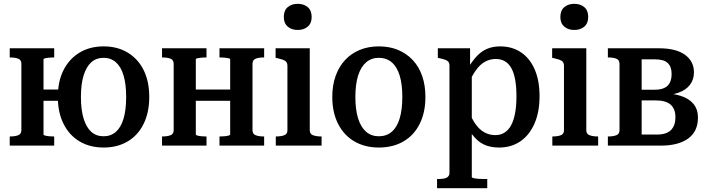

<svg xmlns="http://www.w3.org/2000/svg" viewBox="-20 -763 3714 1006"><path d="M92 -81V-429Q92 -449 75.5 -455.5Q59 -462 32 -462H31V-510H264V-462H261Q251 -462 238.5 -461Q226 -460 217 -458Q208 -456 208 -452V-57Q208 -55 217 -52.5Q226 -50 238.5 -49Q251 -48 261 -48H264V0H31V-48H32Q59 -48 75.5 -54.5Q92 -61 92 -81ZM158 -235V-294H338V-235ZM762 -255Q762 -174 732.5 -114Q703 -54 649 -22Q595 10 523 10Q451 10 397 -22Q343 -54 313 -114Q283 -174 283 -255Q283 -337 313 -396Q343 -455 397 -487.5Q451 -520 523 -520Q595 -520 649 -487.5Q703 -455 732.5 -396Q762 -337 762 -255ZM404 -255Q404 -188 418 -142Q432 -96 458 -72.5Q484 -49 523 -49Q561 -49 587.5 -72.5Q614 -96 627.5 -142Q641 -188 641 -255Q641 -322 627.5 -367.5Q614 -413 587.5 -436.5Q561 -460 523 -460Q484 -460 458 -436.5Q432 -413 418 -367.5Q404 -322 404 -255Z M890 -81V-428Q890 -449 873.5 -455.5Q857 -462 830 -462H829V-510H1062V-462H1059Q1049 -462 1036.5 -461Q1024 -460 1015 -458Q1006 -456 1006 -452V-58Q1006 -55 1015 -52.5Q1024 -50 1036.5 -49Q1049 -48 1059 -48H1062V0H829V-48H830Q857 -48 873.5 -54.5Q890 -61 890 -81ZM1186 -58V-452Q1186 -456 1177 -458Q1168 -460 1155.5 -461Q1143 -462 1133 -462H1130V-510H1364V-462H1362Q1336 -462 1319.5 -455.5Q1303 -449 1303 -429V-81Q1303 -61 1319.5 -54.5Q1336 -48 1362 -48H1364V0H1130V-48H1133Q1143 -48 1155.5 -49Q1168 -50 1177 -52.5Q1186 -55 1186 -58ZM956 -235V-294H1243V-235Z M1540 -606Q1508 -606 1487.5 -623.5Q1467 -641 1467 -674Q1467 -708 1487.5 -725.5Q1508 -743 1540 -743Q1572 -743 1592.5 -725.5Q1613 -708 1613 -674Q1613 -641 1592.5 -623.5Q1572 -606 1540 -606ZM1603 -510V-80Q1603 -61 1620 -54.5Q1637 -48 1664 -48H1665V0H1425V-48H1426Q1453 -48 1469.5 -54.5Q1486 -61 1486 -80V-418Q1486 -437 1473.5 -444.5Q1461 -452 1434 -458L1424 -460V-510Z M2209 -255Q2209 -174 2179 -114Q2149 -54 2094 -22Q2039 10 1965 10Q1892 10 1837 -22Q1782 -54 1751.5 -114Q1721 -174 1721 -255Q1721 -316 1738.5 -365Q1756 -414 1788 -448.5Q1820 -483 1865 -501.5Q1910 -520 1965 -520Q2021 -520 2065.5 -501.5Q2110 -483 2142.5 -448.5Q2175 -414 2192 -365Q2209 -316 2209 -255ZM1842 -255Q1842 -188 1856.5 -142Q1871 -96 1898.5 -72.5Q1926 -49 1965 -49Q2005 -49 2032.5 -72.5Q2060 -96 2074 -142Q2088 -188 2088 -255Q2088 -322 2074 -367.5Q2060 -413 2032.5 -436.5Q2005 -460 1965 -460Q1926 -460 1898.5 -436.5Q1871 -413 1856.5 -367.5Q1842 -322 1842 -255Z M2533 223H2270V175H2275Q2293 175 2306.5 172.5Q2320 170 2327.5 162.5Q2335 155 2335 143V-418Q2335 -432 2329.5 -439Q2324 -446 2312.5 -450Q2301 -454 2283 -458L2274 -460V-510H2443V-392L2452 -383V166Q2452 168 2462.5 170.5Q2473 173 2488 174Q2503 175 2518 175H2533ZM2595 10Q2558 10 2528.5 -0.5Q2499 -11 2475.5 -34Q2452 -57 2430 -94L2435 -183Q2452 -140 2472.5 -111.5Q2493 -83 2519 -69Q2545 -55 2575 -55Q2603 -55 2624 -68.5Q2645 -82 2658.5 -107.5Q2672 -133 2679 -171Q2686 -209 2686 -259Q2686 -307 2679.5 -344Q2673 -381 2659.5 -405.5Q2646 -430 2625.5 -442Q2605 -454 2578 -454Q2547 -454 2521 -439.5Q2495 -425 2473.5 -395Q2452 -365 2433 -320L2431 -404Q2454 -443 2478.5 -469Q2503 -495 2533 -507.5Q2563 -520 2601 -520Q2663 -520 2709.5 -489Q2756 -458 2781.5 -399.5Q2807 -341 2807 -259Q2807 -176 2780.5 -115.5Q2754 -55 2706.5 -22.5Q2659 10 2595 10Z M2989 -606Q2957 -606 2936.5 -623.5Q2916 -641 2916 -674Q2916 -708 2936.5 -725.5Q2957 -743 2989 -743Q3021 -743 3041.5 -725.5Q3062 -708 3062 -674Q3062 -641 3041.5 -623.5Q3021 -606 2989 -606ZM3052 -510V-80Q3052 -61 3069 -54.5Q3086 -48 3113 -48H3114V0H2874V-48H2875Q2902 -48 2918.5 -54.5Q2935 -61 2935 -80V-418Q2935 -437 2922.5 -444.5Q2910 -452 2883 -458L2873 -460V-510Z M3165 -510H3433Q3522 -510 3569 -476Q3616 -442 3616 -384Q3616 -346 3595 -318.5Q3574 -291 3534 -277Q3494 -263 3437 -263L3469 -286V-252L3441 -275Q3502 -275 3546 -261Q3590 -247 3613.5 -218.5Q3637 -190 3637 -147Q3637 -74 3585.5 -37Q3534 0 3443 0H3165V-48H3166Q3193 -48 3209.5 -54.5Q3226 -61 3226 -81V-429Q3226 -449 3209.5 -455.5Q3193 -462 3166 -462H3165ZM3342 -58H3422Q3472 -58 3495.5 -81.5Q3519 -105 3519 -149Q3519 -192 3494 -214.5Q3469 -237 3414 -237H3312V-293H3411Q3443 -293 3462.5 -303Q3482 -313 3490.5 -331.5Q3499 -350 3499 -376Q3499 -413 3479 -432.5Q3459 -452 3413 -452H3342Z"/></svg>

Font: Roboto Serif 28pt Condensed Medium
Style: Regular
Weight: 500
Width: 3
Designer: Greg Gazdowicz
Foundry: Commercial Type
Version: Version 1.008